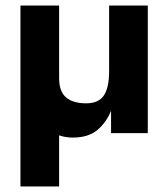

<svg xmlns="http://www.w3.org/2000/svg" viewBox="-20 -482 609 695"><path d="M194 -199Q194 -151 219 -129.5Q244 -108 292 -108Q337 -108 356 -136.5Q375 -165 375 -225V-462H515V0H382V-81Q365 -39 332.5 -11.5Q300 16 243 16Q218 16 194 8V193H54V-462H194V-199Z"/></svg>

Font: Tilda Sans Extra Bold
Style: Regular
Weight: 800
Designer: ParaType Ltd
Foundry: ParaType Ltd
Version: Version 1.009